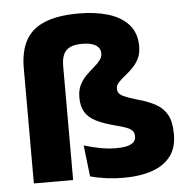

<svg xmlns="http://www.w3.org/2000/svg" viewBox="-50 -726 775 784"><g transform="rotate(-5 337.5 -334.0)"><path d="M58.1 -473Q58.1 -540 82.1 -585.2Q106.1 -630.4 159.7 -652.9Q213.2 -675.5 302.1 -675.5Q367.3 -675.5 420.2 -659.9Q473.1 -644.3 504.2 -610.1Q535.3 -575.8 535.3 -520.6Q535.3 -491 524.6 -469.8Q513.8 -448.7 498.2 -433.2Q482.5 -417.7 466.8 -405.3Q451.1 -392.9 440.4 -381.3Q429.6 -369.8 429.6 -356.3V-355.1Q429.6 -337.6 444.9 -328.3Q460.2 -319 507.9 -304.7Q550.8 -293.1 581.6 -276.6Q612.5 -260.1 628.9 -231.1Q645.3 -202.2 645.3 -152.3V-148.5Q645.3 -94.1 617.8 -59.1Q590.3 -24.1 541.1 -7.6Q491.9 9 426.5 9Q390.1 9 354 4.2Q317.9 -0.6 289.2 -9L274.3 -136.9Q305 -127.4 339.3 -120.7Q373.5 -114.1 405.4 -114.1Q446.2 -114.1 466.3 -124.1Q486.3 -134.2 486.3 -154.2V-156.1Q486.3 -170 479 -178.4Q471.7 -186.8 455.7 -193.1Q439.7 -199.4 413 -206.1Q363.3 -218.9 332.7 -234.2Q302.1 -249.6 288 -273.1Q273.8 -296.6 273.8 -332.6V-335.1Q273.8 -363.6 284.4 -384.6Q295 -405.5 310.6 -421.2Q326.2 -436.9 342 -450.1Q357.7 -463.3 368.2 -476.5Q378.7 -489.6 378.7 -505.3Q378.7 -519.7 370.4 -529.7Q362.2 -539.8 345.6 -545.3Q329.1 -550.8 304.2 -550.8Q271 -550.8 252.6 -541Q234.2 -531.2 226.6 -512.5Q219.1 -493.8 219.1 -468.6V0H58.1Z"/></g></svg>

Font: Anek Gurmukhi Medium SemiExpanded
Style: Regular
Weight: 500
Width: 6
Version: Version 1.003